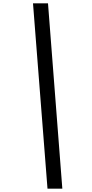

<svg xmlns="http://www.w3.org/2000/svg" viewBox="-20 -962 549 1152"><path d="M354 170H265L178 -942H268Z"/></svg>

Font: SVN-Poppins
Style: Italic
Weight: 400
Italic angle: -10°
Designer: Ninad Kale (Devanagari), Jonny Pinhorn (Latin)
Foundry: Indian Type Foundry
Version: Version 3.002 2017; ttfautohint (v1.8.3)